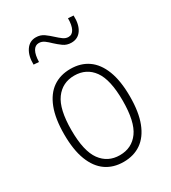

<svg xmlns="http://www.w3.org/2000/svg" viewBox="-175 -794 799 895"><g transform="rotate(-30 225.0 -347.0)"><path d="M225 8Q170 8 130.5 -19.5Q91 -47 69.5 -102.5Q48 -158 48 -242Q48 -326 69.5 -381.5Q91 -437 130.5 -464.5Q170 -492 225 -492Q280 -492 319.5 -464.5Q359 -437 380.5 -381.5Q402 -326 402 -242Q402 -158 380.5 -102.5Q359 -47 319.5 -19.5Q280 8 225 8ZM225 -28Q290 -28 326.5 -78.5Q363 -129 363 -242Q363 -355 326.5 -405.5Q290 -456 225 -456Q161 -456 124 -405.5Q87 -355 87 -242Q87 -129 124 -78.5Q161 -28 225 -28ZM115 -593 87 -595Q86 -642 105.5 -671Q125 -700 159 -700Q184 -700 202.5 -686.5Q221 -673 237 -658Q251 -645 264.5 -635Q278 -625 293 -625Q313 -625 323.5 -645Q334 -665 334 -702L363 -700Q365 -651 346 -623Q327 -595 292 -595Q267 -595 248.5 -608.5Q230 -622 214 -637Q201 -650 187.5 -660Q174 -670 158 -670Q138 -670 127 -650.5Q116 -631 115 -593Z"/></g></svg>

Font: Nunito Sans 12pt ExtraLight Condensed
Style: Regular
Weight: 200
Width: 3
Version: Version 3.101;gftools[0.9.27]